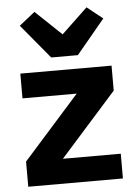

<svg xmlns="http://www.w3.org/2000/svg" viewBox="-56 -847 629 889"><g transform="rotate(-5 259.0 -402.0)"><path d="M321 -587 453 -746 380 -804 259 -689 138 -804 65 -746 197 -587ZM479 0V-115H210L472 -409V-525H48V-410H300L39 -117V0Z"/></g></svg>

Font: LVC Sans
Style: Bold
Weight: 700
Designer: Mike Abbink, Paul van der Laan, Pieter van Rosmalen
Foundry: Bold Monday
Version: Version 3.0